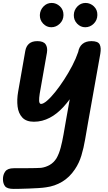

<svg xmlns="http://www.w3.org/2000/svg" viewBox="-74 -800 713 1272"><path d="M-54.5 386.5Q-54.5 357 -39 335.8Q-23.5 314.5 17.5 314.5Q27.5 314.5 52.5 314.5Q77.5 314.5 107 314.2Q136.5 314 161.8 313.5Q187 313 198 312Q228.5 308 255.2 292.8Q282 277.5 300 249Q317 219.5 327.8 179Q338.5 138.5 346.8 91.2Q355 44 363.5 -5L388 -142.5Q368 -115.5 346.8 -92.2Q325.5 -69 302.8 -50.8Q280 -32.5 255.5 -19.8Q231 -7 204.8 -0.2Q178.5 6.5 150.5 6.5Q100 6.5 74 -21.2Q48 -49 42.5 -94.2Q37 -139.5 46 -191.5L93.5 -462.5Q99 -494 118.8 -510.8Q138.5 -527.5 173.5 -527.5Q213.5 -527.5 228 -506.8Q242.5 -486 237 -451.5L189 -179Q187 -165 185.8 -152.8Q184.5 -140.5 185.2 -131.2Q186 -122 189 -116.8Q192 -111.5 198 -111.5Q213 -111.5 238 -133Q263 -154.5 292.2 -191Q321.5 -227.5 350.8 -272.5Q380 -317.5 404.8 -365Q429.5 -412.5 444 -455.5Q450 -490.5 472.5 -509Q495 -527.5 532 -527.5Q575 -527.5 586.2 -506Q597.5 -484.5 590.5 -443.5L510 8Q499.5 66.5 490 123.2Q480.5 180 465.2 230.5Q450 281 422 322Q387 374.5 337.8 404Q288.5 433.5 230.5 441Q212.5 444 181.5 446Q150.5 448 116.5 449.2Q82.5 450.5 55 451Q27.5 451.5 16.5 451.5Q-27.5 451.5 -41 433.2Q-54.5 415 -54.5 386.5ZM490.5 -619.5Q460 -619.5 437.2 -643Q414.5 -666.5 415 -700Q415.5 -732.5 438 -756.5Q460.5 -780.5 493 -780.5Q524 -780.5 548 -757.8Q572 -735 571 -700Q570.5 -666.5 546.8 -643Q523 -619.5 490.5 -619.5ZM265.5 -619.5Q235 -619.5 212.2 -643Q189.5 -666.5 190 -700Q191 -732.5 213.5 -756.5Q236 -780.5 268.5 -780.5Q299.5 -780.5 323.2 -757.8Q347 -735 346.5 -700Q346 -666.5 322 -643Q298 -619.5 265.5 -619.5Z"/></svg>

Font: Edu QLD Hand
Style: Regular
Weight: 400
Designer: Tina and Corey Anderson, Eben Sorkin
Foundry: Sorkin Type Co.
Version: Version 2.000